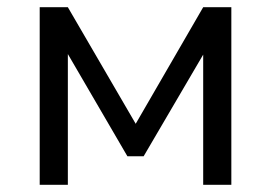

<svg xmlns="http://www.w3.org/2000/svg" viewBox="-20 -512 751 532"><path d="M90 0V-492H168L356 -169L543 -492H621V0H543V-376H552L378 -79H333L160 -376H168V0Z"/></svg>

Font: Nunito Sans 9pt
Style: Regular
Weight: 400
Version: Version 3.101;gftools[0.9.27]